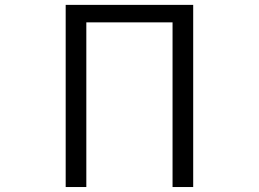

<svg xmlns="http://www.w3.org/2000/svg" viewBox="-20 -752 1040 772"><path d="M244.1 0V-732.4H756.8V0H673.8V-662.1H327.1V0Z"/></svg>

Font: Gen Shin Gothic Monospace Normal
Style: Regular
Weight: 350
Designer: [Source Han Sans]
Ryoko NISHIZUKA  (kana & ideographs); Paul D. Hunt (Latin, Greek & Cyrillic); Wenlong ZHANG  (bopomofo
Version: Version 1.002.20150607